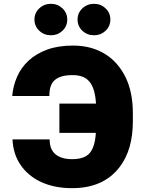

<svg xmlns="http://www.w3.org/2000/svg" viewBox="-20 -976 760 1006"><path d="M358 9.9Q310 9.9 269 1.4Q228 -7.1 194.2 -22.9Q160.5 -38.7 134.1 -60.9Q107.6 -83.1 88.8 -110.4Q49 -167.6 45.5 -245.7H240.1Q240.1 -192.5 271.1 -167.3Q302.2 -142 358 -142Q423.3 -142 450.6 -174.7Q478 -208.1 482.2 -279.8H291.2V-433.2H483Q480.5 -473.7 471.9 -502.1Q463.4 -530.5 448.5 -548.3Q433.6 -566.1 411.9 -574.2Q390.3 -582.4 362.2 -582.4Q326.3 -582.7 302.4 -575.3Q278.4 -567.8 264.2 -553.8Q250 -539.8 244.1 -519.2Q238.3 -498.6 238.6 -473H44Q48.7 -527 70 -574.9Q91.3 -622.9 130.5 -658.9Q169.7 -695 227.3 -716.1Q284.8 -737.2 362.2 -737.2Q412.3 -737.2 454.5 -725.7Q496.8 -714.1 531.2 -692.6Q565.7 -671.2 592.2 -640.6Q618.6 -610.1 637.4 -572.4Q676.1 -493.6 676.1 -383.5V-340.9Q676.1 -192.1 608 -102.3Q523.4 9.9 358 9.9ZM247.2 -791.2Q210.6 -791.2 185.4 -815.3Q160.5 -839.1 160.5 -873.6Q160.5 -908 185.4 -931.8Q210.6 -956 247.2 -956Q282.3 -956 307.2 -932.2Q332.4 -908.7 332.4 -873.6Q332.4 -838.8 307.2 -814.6Q282 -791.2 247.2 -791.2ZM473 -791.2Q436.4 -791.2 411.2 -815.3Q386.4 -839.1 386.4 -873.6Q386.4 -908 411.2 -931.8Q436.4 -956 473 -956Q508.2 -956 533 -932.2Q558.2 -908.7 558.2 -873.6Q558.2 -838.8 533 -814.6Q507.8 -791.2 473 -791.2Z"/></svg>

Font: Linik Sans Black
Style: Regular
Weight: 900
Designer: Fonts by Rasmus Andersson / Changes by Cristiano Sobral with parts from Marc Monis
Foundry: rsms
Version: Version 3.020; ttfautohint (v1.6)